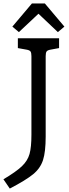

<svg xmlns="http://www.w3.org/2000/svg" viewBox="-55 -943 399 1118"><path d="M128 -158V-616Q128 -636 122.5 -643.5Q117 -651 99 -654L49 -663V-720H289V-663L240 -654Q222 -651 216.5 -643.5Q211 -636 211 -616V-148Q211 -59 195.5 -11Q180 37 138 71.5Q96 106 2 155L-35 101Q39 57 72.5 25Q106 -7 117 -46.5Q128 -86 128 -158ZM282 -756 169 -863 55 -756 17 -788 131 -923H206L320 -788Z"/></svg>

Font: Enriqueta
Style: Regular
Weight: 400
Designer: Viviana Monsalve, Gustavo Ibarra
Foundry: 72Puntos
Version: Version 2.000